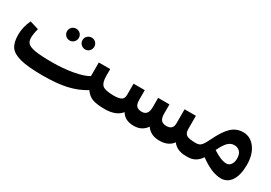

<svg xmlns="http://www.w3.org/2000/svg" viewBox="9 -1137 2509 1779"><g transform="rotate(30 1263.5 -248.0)"><path d="M415 -452Q415 -478 433.5 -496Q452 -514 478 -514Q504 -514 522.5 -496Q541 -478 541 -452Q541 -425 522.5 -406.5Q504 -388 478 -388Q452 -388 433.5 -406.5Q415 -425 415 -452ZM580 -452Q580 -478 599 -496Q618 -514 644 -514Q670 -514 688 -496Q706 -478 706 -452Q706 -425 688 -406.5Q670 -388 644 -388Q618 -388 599 -406.5Q580 -425 580 -452ZM1088 -150 1096 -71 1076 0Q996 0 948.5 -16Q901 -32 867 -81Q782 -29 679.5 -5.5Q577 18 424 18Q267 18 184 -3.5Q101 -25 70 -69.5Q39 -114 39 -198Q39 -281 78 -361L172 -332Q156 -273 156 -233Q156 -193 177.5 -172.5Q199 -152 259 -142Q319 -132 436 -132Q555 -132 658 -150.5Q761 -169 815 -201V-347H937V-275Q937 -201 966.5 -175.5Q996 -150 1088 -150Z M1957 -150 1965 -69 1945 0Q1849 0 1803 -63Q1757 0 1662 0Q1566 0 1521 -68Q1474 0 1387 0Q1292 0 1252 -68Q1198 0 1076 0L1056 -68L1089 -150Q1140 -150 1166 -164Q1192 -178 1192 -218V-338H1312V-235Q1312 -185 1332 -167.5Q1352 -150 1387 -150Q1455 -150 1455 -239V-338H1576V-239Q1576 -192 1594 -171Q1612 -150 1651 -150Q1720 -150 1720 -219V-369H1841V-227Q1841 -181 1868 -165.5Q1895 -150 1957 -150Z M2299 -457Q2377 -457 2427.5 -389Q2478 -321 2478 -211Q2478 -104 2439 -43Q2400 18 2330 18Q2231 18 2103 -77Q2052 0 1968 0H1945L1925 -66L1957 -150H1971Q2000 -150 2019.5 -168Q2039 -186 2068 -246Q2122 -359 2174.5 -408Q2227 -457 2299 -457ZM2305 -127Q2335 -127 2352.5 -152Q2370 -177 2370 -217Q2370 -263 2347 -287.5Q2324 -312 2286 -312Q2250 -312 2221 -284.5Q2192 -257 2158 -186Q2247 -127 2305 -127Z"/></g></svg>

Font: FiraGO
Style: Bold
Weight: 700
Designer: bBox Type
Foundry: bBox Type GmbH
Version: Version 1.001;PS 001.001;hotconv 1.0.88;makeotf.lib2.5.64775